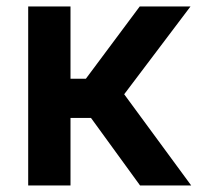

<svg xmlns="http://www.w3.org/2000/svg" viewBox="-20 -565 609 585"><path d="M65.9 0V-545.4H194.8V-325.2H241.7L405.8 -545.4H560.5L358.4 -277.8L562.5 0H406.7L257.3 -205.6H194.8V0Z"/></svg>

Font: Interop SemBd
Style: Regular
Weight: 600
Designer: Rasmus Andersson, Google, Jang Haemin
Foundry: jhaemin
Version: Version 1.007